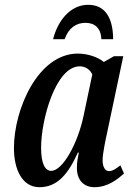

<svg xmlns="http://www.w3.org/2000/svg" viewBox="-20 -769 559 799"><path d="M201 -606H249C266 -654 298 -674 336 -674C374 -674 400 -652 402 -606H451C450 -696 417 -749 347 -749C272 -749 220 -682 201 -606ZM144 10C219 10 264 -45 304 -134H308C304 -113 300 -96 300 -70C300 -19 329 10 373 10C429 10 469 -23 496 -47L481 -81C463 -67 449 -57 434 -57C418 -57 407 -73 407 -103C407 -131 421 -195 426 -218L493 -535H454L412 -511C390 -530 347 -546 304 -546C138 -546 38 -314 38 -153C38 -61 74 10 144 10ZM193 -58C169 -58 151 -85 151 -154C151 -272 212 -493 312 -493C334 -493 354 -481 364 -459L328 -288C305 -176 242 -58 193 -58Z"/></svg>

Font: Noto Serif Condensed Semi
Style: Italic
Weight: 600
Width: 3
Italic angle: -12°
Designer: Monotype Design Team
Foundry: Monotype Imaging Inc.
Version: Version 1.901